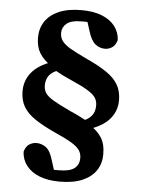

<svg xmlns="http://www.w3.org/2000/svg" viewBox="-55 -719 642 873"><g transform="rotate(5 266.0 -283.0)"><path d="M250.1 109.7Q195.9 109.7 157.2 94.3Q118.6 78.8 97.8 51.4Q76.9 24 75.1 -11.4Q82 -36.3 97.7 -46.2Q113.5 -56 130.2 -56Q155 -56 174.7 -40.8Q194.5 -25.7 206.9 18.2L226.2 79.2L184.1 54.5Q195.8 58.2 208.8 58.4Q221.7 58.5 242.8 58.5Q292.4 58.5 313.5 41.5Q334.5 24.6 334.5 -5.4Q334.5 -26.5 323.1 -42.2Q311.7 -57.9 285 -73.7Q258.4 -89.5 213 -109.4Q156 -135.3 118.7 -160Q81.5 -184.7 63.9 -214.7Q46.4 -244.7 46.4 -285.9Q46.4 -321.3 62.2 -350.4Q78 -379.4 109.5 -401Q141 -422.7 188 -434.1V-448.5L207.1 -395.9Q173.5 -385.2 159.3 -366.6Q145 -348 145 -320.2Q145 -301 154.5 -286.1Q164 -271.2 190.5 -255.2Q217 -239.3 267.3 -215.7Q289.4 -206.2 304.7 -198.7Q319.9 -191.2 333.9 -183.7Q347.9 -176.2 364.8 -166V-159Q399.8 -136.3 418.5 -107.5Q437.2 -78.7 437.2 -30.2Q437.2 10.4 416.4 42.1Q395.6 73.7 354 91.7Q312.5 109.7 250.1 109.7ZM282.1 -675.8Q336.6 -675.8 375.2 -660.4Q413.9 -644.9 434.9 -617.4Q455.9 -589.8 457.4 -554.4Q450.2 -529.8 434.9 -519.9Q419.6 -510.1 402.9 -510.1Q378.1 -510.1 358.5 -525.7Q339 -541.4 325.9 -584.5L306.5 -645.5L350.7 -620Q338.4 -624 324.7 -624.4Q311 -624.9 289.4 -624.9Q238.6 -624.9 218.3 -607.6Q198 -590.4 198 -564.8Q198 -543.6 209.5 -527.9Q221.1 -512.1 247.8 -496.4Q274.4 -480.7 319.7 -459.5Q379.2 -432.7 416.2 -407.3Q453.2 -382 470.1 -352.4Q487.1 -322.9 487.1 -281.6Q487.1 -246.3 470.7 -217.4Q454.4 -188.5 422.7 -167.8Q391 -147.2 343.9 -135.1L343.2 -124.1L325.4 -173.9Q354.7 -183.2 370.2 -201.7Q385.6 -220.3 385.6 -249.1Q385.6 -268.3 376.8 -283.2Q368 -298.1 341.9 -314.7Q315.8 -331.3 264.9 -353.5Q241.9 -363.6 225.9 -371.4Q209.9 -379.2 196.1 -387.3Q182.2 -395.5 165.7 -404.9V-411.6Q129.8 -435.5 112.5 -464.1Q95.2 -492.8 95.2 -534.6Q95.2 -575.3 115.6 -607Q136 -638.8 177.6 -657.3Q219.1 -675.8 282.1 -675.8Z"/></g></svg>

Font: Source Serif 4 Variable
Style: Regular
Weight: 400
Designer: Frank Grießhammer
Foundry: Adobe
Version: Version 4.005;hotconv 1.1.0;makeotfexe 2.6.0